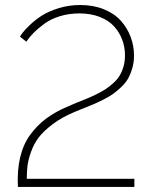

<svg xmlns="http://www.w3.org/2000/svg" viewBox="-20 -739 607 759"><path d="M50.8 0Q47.4 -65.4 59.8 -117.4Q72.3 -169.4 99.6 -206.5Q127 -243.7 161.9 -269.8Q196.8 -295.9 243.2 -315.9Q257.8 -322.8 281.2 -332.3Q304.7 -341.8 321.3 -348.4Q337.9 -355 359.4 -365.5Q380.9 -376 396 -385.7Q411.1 -395.5 427 -409.7Q442.9 -423.8 452.4 -439.2Q461.9 -454.6 468 -475.3Q474.1 -496.1 474.1 -520Q474.1 -552.7 463.1 -582Q452.1 -611.3 430.9 -634.8Q409.7 -658.2 374.3 -672.1Q338.9 -686 293.9 -686Q252.4 -686 216.3 -674.8Q180.2 -663.6 154.5 -644.5Q128.9 -625.5 112.8 -609.1Q96.7 -592.8 84 -574.2L59.1 -594.2Q61.5 -599.1 70.1 -610.4Q78.6 -621.6 99.4 -641.4Q120.1 -661.1 146 -677.7Q171.9 -694.3 212.4 -706.8Q252.9 -719.2 296.9 -719.2Q349.1 -719.2 390.6 -702.4Q432.1 -685.5 457.5 -657.2Q482.9 -628.9 496.3 -593.5Q509.8 -558.1 509.8 -519Q509.8 -492.7 502.9 -469.2Q496.1 -445.8 486.3 -428.5Q476.6 -411.1 459.2 -394.8Q441.9 -378.4 427.2 -367.9Q412.6 -357.4 389.4 -345.7Q366.2 -334 351.3 -327.6Q336.4 -321.3 311.5 -311.5Q286.6 -301.8 275.9 -296.9Q225.1 -275.9 188.5 -248.3Q151.9 -220.7 132.6 -195.1Q113.3 -169.4 102.3 -137.5Q91.3 -105.5 88.6 -83Q85.9 -60.5 85.9 -32.2H511.2V0Z"/></svg>

Font: Rawline ExtraLight
Style: Regular
Weight: 275
Designer: Matt McInerney, Pablo Impallari, Rodrigo Fuenzalida
Foundry: Matt McInerney, Pablo Impallari, Rodrigo Fuenzalida
Version: Version 4.020;PS 004.020;hotconv 1.0.88;makeotf.lib2.5.64775